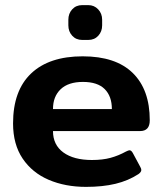

<svg xmlns="http://www.w3.org/2000/svg" viewBox="-20 -715 636 750"><path d="M247 -616V-638Q247 -662 262 -678.5Q277 -695 301 -695H325Q348 -695 363.5 -678.5Q379 -662 379 -638V-616Q379 -592 364 -575.5Q349 -559 325 -559H301Q277 -559 262 -575.5Q247 -592 247 -616ZM31 -233Q31 -361 101.5 -428Q172 -495 303 -495Q432 -495 498.5 -430Q565 -365 565 -245Q565 -203 527 -203H187Q187 -149 227.5 -119.5Q268 -90 339 -90Q381 -90 412 -98.5Q443 -107 472 -123Q482 -128 486 -128Q493 -128 499 -117L528 -63Q532 -56 532 -51Q532 -43 521 -35Q481 -9 431 3Q381 15 316 15Q235 15 170.5 -12.5Q106 -40 68.5 -95.5Q31 -151 31 -233ZM417 -289Q417 -339 389 -367Q361 -395 304 -395Q247 -395 217 -366.5Q187 -338 187 -289Z"/></svg>

Font: Mitr Medium
Style: Regular
Weight: 500
Designer: Thanarat Vachiruckul
Foundry: Cadson Demak
Version: Version 1.002